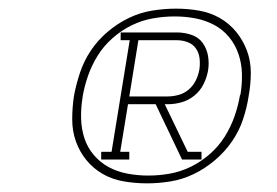

<svg xmlns="http://www.w3.org/2000/svg" viewBox="-20 -883 640 444"><path d="M320 -459Q293 -459 266.5 -463.5Q240 -468 218 -480.5Q196 -493 180 -512.5Q164 -532 155.5 -556Q147 -580 147 -607Q147 -634 151 -661Q156 -688 165 -715Q174 -742 190 -766Q206 -790 229 -809.5Q252 -829 278 -841.5Q304 -854 332 -858.5Q360 -863 387 -863Q414 -863 440 -858.5Q466 -854 488 -841.5Q510 -829 526 -809.5Q542 -790 551 -766Q560 -742 560 -715Q560 -688 555 -661Q551 -634 542 -607Q533 -580 516.5 -556Q500 -532 477 -512.5Q454 -493 428 -480.5Q402 -468 374.5 -463.5Q347 -459 320 -459ZM323 -477Q348 -477 373 -481.5Q398 -486 421.5 -497.5Q445 -509 465.5 -527Q486 -545 500 -567.5Q514 -590 522.5 -614.5Q531 -639 535 -663L536 -664Q540 -688 539.5 -712Q539 -736 531.5 -758Q524 -780 509.5 -797.5Q495 -815 475 -825.5Q455 -836 432 -840.5Q409 -845 384 -845Q359 -845 333.5 -840.5Q308 -836 284.5 -824.5Q261 -813 240.5 -795Q220 -777 206 -754.5Q192 -732 183.5 -707.5Q175 -683 171 -659V-658Q167 -634 167.5 -610Q168 -586 175 -564Q182 -542 197 -524.5Q212 -507 231.5 -496.5Q251 -486 274.5 -481.5Q298 -477 323 -477ZM214 -514V-532H238L280 -790H259V-808H389Q406 -808 422.5 -802.5Q439 -797 448.5 -784Q458 -771 461 -754Q464 -737 461 -719Q458 -703 450.5 -688Q443 -673 429.5 -662Q416 -651 400 -646.5Q384 -642 368 -642H361L414 -532H446V-514H401L340 -642H276L258 -532H279V-514ZM368 -660Q380 -660 393 -663.5Q406 -667 416.5 -676Q427 -685 433 -697.5Q439 -710 441 -722Q443 -735 441.5 -748Q440 -761 433 -771Q426 -781 414 -785.5Q402 -790 389 -790H300L279 -660Z"/></svg>

Font: Iosevka HT Thin Extended
Style: Italic
Weight: 100
Width: 7
Italic angle: -9°
Monospace: yes
Designer: Belleve Invis
Foundry: Belleve Invis
Version: Version 32.3.0; ttfautohint (v1.8.4)